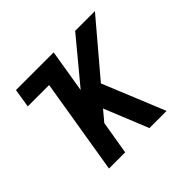

<svg xmlns="http://www.w3.org/2000/svg" viewBox="-131 -684 839 839"><g transform="rotate(-45 288.0 -265.0)"><path d="M104 0H204L230 -155L271 -204L304 -123L354 0H460L342 -288L547 -530H425L259 -330L292 -530H59L45 -443H177Z"/></g></svg>

Font: Iosevka Sparkle Medium
Style: Italic
Weight: 500
Italic angle: -9°
Designer: Belleve Invis
Foundry: Belleve Invis
Version: Version 4.5.0; ttfautohint (v1.8.3)